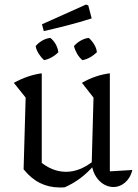

<svg xmlns="http://www.w3.org/2000/svg" viewBox="-20 -818 608 846"><path d="M464 -63 563 -69Q557 -44 544 -27.5Q531 -11 514.5 -2.5Q498 6 480 6Q458 6 438 -5.5Q418 -17 403.5 -39Q389 -61 384 -93L392 -388L341 -453Q400 -487 464 -495ZM266 7Q260 8 254.5 8Q249 8 243 8Q196 8 156.5 -11.5Q117 -31 84 -72L152 -110Q208 -61 271 -61Q331 -61 391 -108L393 -88Q365 -56 333.5 -32.5Q302 -9 266 7ZM84 -72 93 -388 41 -453Q103 -487 164 -495V-86ZM173 -681 165 -711 359 -798 369 -794 384 -737Q331 -720 278.5 -706.5Q226 -693 173 -681ZM174 -553Q161 -565 150.5 -581.5Q140 -598 137 -615Q149 -629 166 -639Q183 -649 202 -651Q216 -640 225.5 -623Q235 -606 237 -588Q226 -576 208.5 -566Q191 -556 174 -553ZM343 -553Q329 -565 319.5 -581.5Q310 -598 306 -615Q318 -629 335.5 -639Q353 -649 371 -651Q384 -640 394.5 -623Q405 -606 407 -588Q395 -576 378 -566Q361 -556 343 -553Z"/></svg>

Font: Piazzolla 24pt
Style: Regular
Weight: 400
Designer: Juan Pablo del Peral
Foundry: Huerta Tipografica
Version: Version 2.005